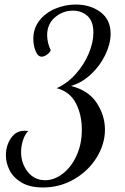

<svg xmlns="http://www.w3.org/2000/svg" viewBox="-20 -740 550 847"><path d="M6 -55Q6 -97 28 -130Q50 -163 87 -163Q100 -163 105 -162Q91 -150 82 -123Q73 -96 73 -69Q73 -19 102.5 18Q132 55 179 55Q219 55 256.5 26.5Q294 -2 317.5 -53Q341 -104 341 -168Q341 -234 314.5 -285Q288 -336 230 -351Q277 -372 314 -413.5Q351 -455 371.5 -504Q392 -553 392 -596Q392 -646 366 -669.5Q340 -693 302 -693Q257 -693 222.5 -663.5Q188 -634 188 -585Q188 -551 204 -518Q199 -507 186.5 -498.5Q174 -490 164 -490Q147 -490 137 -515Q127 -540 127 -569Q127 -615 154 -649.5Q181 -684 224.5 -702Q268 -720 314 -720Q379 -720 423.5 -686.5Q468 -653 468 -591Q468 -547 444.5 -498Q421 -449 380.5 -411.5Q340 -374 293 -361Q371 -341 407 -285.5Q443 -230 443 -168Q443 -105 407 -46Q371 13 308 50Q245 87 170 87Q112 87 75.5 65.5Q39 44 22.5 11.5Q6 -21 6 -55Z"/></svg>

Font: Dancing Script
Style: Regular
Weight: 400
Designer: Pablo Impallari
Foundry: Pablo Impallari
Version: Version 2.000